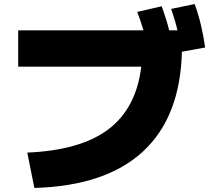

<svg xmlns="http://www.w3.org/2000/svg" viewBox="-20 -875 1040 950"><path d="M679 -545H70V-725H690Q675 -774 659 -816L780 -844Q805 -775 817 -725H858Q849 -766 827 -831L943 -855Q978 -761 995 -640L880 -619Q872 -296 687.5 -125.5Q503 45 150 55L115 -120Q378 -131 516 -235Q654 -339 679 -545Z"/></svg>

Font: Enso Black
Style: Regular
Weight: 900
Designer: Coji Morishita
Foundry: UNDERFOREST DESIGN
Version: Version 1.000